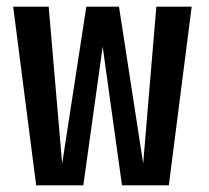

<svg xmlns="http://www.w3.org/2000/svg" viewBox="-20 -556 628 576"><path d="M449 -536H555L486.5 0H346L288 -416L230 0H88.5L19.5 -536H126L166.5 -65L239 -536H337L409.5 -65.5Z"/></svg>

Font: Anybody Narrow Medium
Style: Regular
Weight: 500
Width: 3
Designer: Tyler Finck
Foundry: Etcetera Type Company
Version: Version 1.000; ttfautohint (v1.8)